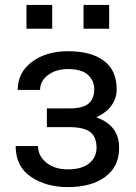

<svg xmlns="http://www.w3.org/2000/svg" viewBox="-20 -743 548 772"><path d="M449.2 -384.3Q449.2 -347.7 428 -318.4Q406.7 -289.1 366.7 -271.5Q412.6 -255.4 435.8 -224.9Q459 -194.3 459 -148.4Q459 -73.2 403.3 -32Q347.7 9.3 252.9 9.3Q165.5 9.3 104.2 -32.2Q43 -73.7 43 -155.8H132.8Q132.8 -116.7 166 -89.4Q199.2 -62 252.9 -62Q308.6 -62 338.4 -86.2Q368.2 -110.4 368.2 -148.4Q368.2 -192.9 342.3 -212.4Q316.4 -231.9 258.8 -231.9H168.5V-307.1H258.8Q313.5 -307.1 336.2 -326.7Q358.9 -346.2 358.9 -384.3Q358.9 -419.4 333.3 -442.4Q307.6 -465.3 252.9 -465.3Q205.1 -465.3 173.1 -441.2Q141.1 -417 141.1 -381.3H51.3Q51.3 -452.1 108.9 -494.6Q166.5 -537.1 252.9 -537.1Q347.2 -537.1 398.2 -498.3Q449.2 -459.5 449.2 -384.3ZM418.9 -627.4H315.9V-723.1H418.9ZM189.9 -627.4H86.4V-723.1H189.9Z"/></svg>

Font: Roboto Web
Style: Regular
Weight: 400
Designer: Google
Version: Version 1.200310; 2013